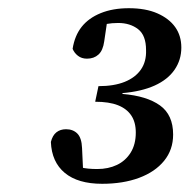

<svg xmlns="http://www.w3.org/2000/svg" viewBox="-20 -863 462 468"><path d="M229 -415Q170 -415 138 -441.5Q106 -468 104 -517Q108 -533 117.5 -540.5Q127 -548 141 -548Q158 -548 168.5 -537.5Q179 -527 180 -502L183 -438L147 -466Q161 -459 177 -455Q193 -451 217 -451Q244 -451 265 -461Q286 -471 298.5 -491Q311 -511 311 -540Q311 -565 300 -581.5Q289 -598 267.5 -606.5Q246 -615 212 -615L220 -653Q258 -653 284 -663.5Q310 -674 323.5 -693.5Q337 -713 336 -741Q336 -777 316.5 -792Q297 -807 268 -807Q253 -807 239 -804.5Q225 -802 214 -796L243 -823L234 -762Q231 -740 220 -730Q209 -720 192 -720Q179 -720 170 -727Q161 -734 157 -744Q162 -776 179 -797.5Q196 -819 225.5 -831Q255 -843 294 -843Q335 -843 363.5 -830.5Q392 -818 407 -797Q422 -776 422 -747Q422 -717 405.5 -693Q389 -669 357 -654.5Q325 -640 278 -636L279 -634Q338 -629 370 -606Q402 -583 402 -535Q402 -498 380 -471Q358 -444 319 -429.5Q280 -415 229 -415Z"/></svg>

Font: Source Serif 4 Medium
Style: Italic
Weight: 500
Italic angle: -12°
Designer: Frank Grießhammer
Foundry: Adobe Systems Incorporated
Version: Version 4.004;hotconv 1.0.116;makeotfexe 2.5.65601